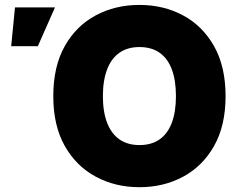

<svg xmlns="http://www.w3.org/2000/svg" viewBox="-20 -758 992 788"><path d="M552.2 10.3Q453.1 10.3 372.8 -33Q292.5 -76.2 245.6 -159.4Q198.7 -242.7 198.7 -363.3Q198.7 -484.9 245.6 -568.4Q292.5 -651.9 372.8 -694.8Q453.1 -737.8 552.2 -737.8Q651.4 -737.8 731.4 -694.8Q811.5 -651.9 858.6 -568.4Q905.8 -484.9 905.8 -363.3Q905.8 -242.2 858.6 -158.9Q811.5 -75.7 731.4 -32.7Q651.4 10.3 552.2 10.3ZM552.2 -162.6Q601.6 -162.6 634.8 -185.8Q668 -209 685.1 -253.9Q702.1 -298.8 702.1 -363.3Q702.1 -428.2 685.1 -473.4Q668 -518.6 634.8 -541.7Q601.6 -564.9 552.2 -564.9Q503.9 -564.9 470.5 -541.7Q437 -518.6 419.7 -473.4Q402.3 -428.2 402.3 -363.3Q402.3 -298.8 419.7 -253.9Q437 -209 470.5 -185.8Q503.9 -162.6 552.2 -162.6ZM25.9 -568.4 41.5 -727.5H205.6L135.3 -568.4Z"/></svg>

Font: Inter 18pt Black
Style: Regular
Weight: 900
Designer: Rasmus Andersson
Foundry: rsms
Version: Version 4.001;git-66647c0bb